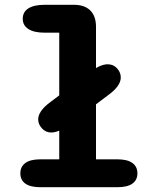

<svg xmlns="http://www.w3.org/2000/svg" viewBox="-20 -782 659 802"><path d="M194 -228.5Q171 -228.5 155.2 -245.8Q139.5 -263 139.5 -283Q139.5 -318 189.5 -355L363.5 -486Q401 -513.5 430 -513.5Q453.5 -513.5 469 -496.5Q484.5 -479.5 484.5 -458.5Q484.5 -423.5 435 -387L261 -256Q223 -228.5 194 -228.5ZM149 0Q107 0 86 -15Q65 -30 65 -58Q65 -86 86 -101.2Q107 -116.5 149 -116.5H227.5V-645.5H166.5Q122 -645.5 98.5 -660.8Q75 -676 75 -703.5Q75 -732 98.5 -747Q122 -762 166.5 -762H288.5Q333.5 -762 357.2 -738.2Q381 -714.5 381 -670V-116.5H470Q512 -116.5 533 -101.2Q554 -86 554 -58Q554 -30 533 -15Q512 0 470 0Z"/></svg>

Font: Sono Monospace
Style: Bold
Weight: 700
Designer: Tyler Finck
Foundry: Tyler Finck
Version: Version 2.112